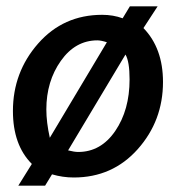

<svg xmlns="http://www.w3.org/2000/svg" viewBox="-20 -554 572 609"><path d="M214 9Q179 9 145 -1L123 35H38L81 -34Q21 -94 21 -202Q21 -325 101 -416Q181 -507 304 -507Q339 -507 369 -496L392 -534H480L435 -465Q497 -401 497 -294Q497 -171 417 -81Q337 9 214 9ZM378 -381 196 -77Q216 -72 228 -72Q300 -72 345.5 -138.5Q391 -205 391 -302Q391 -359 378 -381ZM289 -426Q219 -426 173 -361Q127 -296 127 -207Q127 -166 138 -117L319 -420Q300 -426 289 -426Z"/></svg>

Font: Cabin
Style: Medium Italic
Weight: 500
Designer: Pablo Impallari
Foundry: Pablo Impallari. www.impallari.com Igino Marini. www.ikern.com
Version: Version 1.005